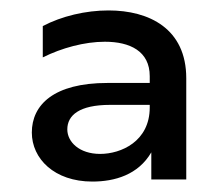

<svg xmlns="http://www.w3.org/2000/svg" viewBox="-20 -772 429 368"><path d="M270 -428H337V-622C337 -717 266 -752 188 -752C144 -752 98 -741 62 -722V-662C98 -680 142 -692 181 -692C229 -692 267 -674 267 -626V-613H186C83 -613 41 -571 41 -518C41 -468 84 -424 157 -424C200 -424 245 -437 270 -480ZM109 -524C109 -551 132 -571 191 -571H267V-566C267 -501 212 -477 172 -477C132 -477 109 -500 109 -524Z"/></svg>

Font: Chess Sans Medium
Style: Regular
Weight: 500
Designer: Wolf Bōese
Foundry: Wolf Bōese
Version: Version 7.223;Glyphs 3.3 (3306)